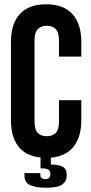

<svg xmlns="http://www.w3.org/2000/svg" viewBox="-20 -728 426 895"><path d="M359 -261V-168Q359 -90 323 -44.5Q287 1 217 7V39Q254 39 272.5 49.5Q291 60 291 86Q291 106 283.5 118Q276 130 262.5 136.5Q249 143 230.5 145Q212 147 190 147Q149 147 121.5 135.5Q94 124 94 89V79H168V87Q168 98 175 102.5Q182 107 190 107Q215 107 215 83Q215 57 179 57H169V6Q100 -1 65.5 -45.5Q31 -90 31 -168V-532Q31 -617 72.5 -662.5Q114 -708 195 -708Q276 -708 317.5 -662.5Q359 -617 359 -532V-464H255V-539Q255 -577 239.5 -592.5Q224 -608 198 -608Q172 -608 156.5 -592.5Q141 -577 141 -539V-161Q141 -123 156.5 -108Q172 -93 198 -93Q224 -93 239.5 -108Q255 -123 255 -161V-261Z"/></svg>

Font: BebasNeueW01-Regular
Style: Regular
Weight: 400
Designer: Ryoichi Tsunekawa
Foundry: Ryoichi Tsunekawa
Version: Version 1.30